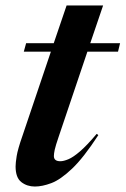

<svg xmlns="http://www.w3.org/2000/svg" viewBox="-20 -670 459 702"><path d="M194.5 -170Q183.5 -138 180.2 -123Q177 -108 177 -99.5Q177 -80.5 200.5 -80.5Q212.5 -80.5 230 -87.8Q247.5 -95 272.5 -116.5Q297.5 -138 333.5 -180.5L339.5 -176Q285.5 -93 243.2 -53Q201 -13 167.8 -0.5Q134.5 12 107.5 12Q79 12 58 -4.2Q37 -20.5 37 -61.5Q37 -74.5 41 -99.5Q45 -124.5 62 -173L166 -481H67L75.5 -512H176.5L223.5 -650H357L310 -512H419L411.5 -481H299.5Z"/></svg>

Font: Newsreader 72pt SemiBold
Style: Italic
Weight: 600
Italic angle: -17°
Designer: Hugues Gentile
Foundry: Production Type
Version: Version 1.003; ttfautohint (v1.8.3)